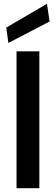

<svg xmlns="http://www.w3.org/2000/svg" viewBox="-20 -990 294 1010"><path d="M67 0V-720H187V0ZM24 -764 13 -845 227 -970 241 -877Z"/></svg>

Font: AWOL-DM SemiBold
Style: Regular
Weight: 600
Designer: Colophon Foundry, Jonny Pinhorn, Mikhail Sharanda
Foundry: Colophon Foundry
Version: Version 1.000;Glyphs 3.2.3 (3260)